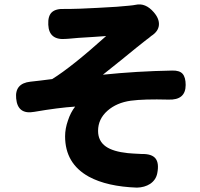

<svg xmlns="http://www.w3.org/2000/svg" viewBox="-20 -801 914 879"><path d="M607 58Q470 53 387 8Q278 -52 278 -177Q278 -212 291 -249Q303 -286 324 -313Q247 -308 137 -289Q61 -275 54 -350Q47 -419 119 -427Q134 -429 163 -432Q202 -437 219 -439Q309 -495 466 -636Q452 -635 409 -632Q322 -627 298 -624Q296 -624 291.5 -623.5Q287 -623 284 -623Q204 -615 201 -688Q199 -728 217.5 -745Q236 -762 277 -760Q288 -760 298 -760Q332 -760 427 -765Q529 -770 571 -775Q577 -776 589 -777Q597 -779 601 -779Q646 -789 684 -745Q710 -715 707.5 -686Q705 -657 672 -636Q662 -627 649 -618Q613 -590 541 -531Q479 -481 451 -459Q605 -475 768 -478Q802 -479 816 -463Q830 -447 830 -412Q830 -342 751 -345Q639 -348 579 -340Q514 -331 472 -294Q429 -256 429 -202Q429 -155 465 -130Q498 -107 565 -100Q585 -98 629 -96Q675 -97 692 -75.5Q709 -54 700 -8Q694 23 667 41Q642 57 607 58Z"/></svg>

Font: GenSenRounded TW H
Style: Regular
Weight: 900
Version: Version 1.501;PS 1;hotconv 16.6.51;makeotf.lib2.5.65220